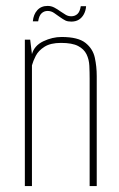

<svg xmlns="http://www.w3.org/2000/svg" viewBox="-20 -629 401 649"><path d="M64 0V-495H82L88 -446Q96 -475 126.5 -489.5Q157 -504 188 -504Q244 -504 269 -484Q294 -464 300.5 -434Q307 -404 307 -372V0H283V-363Q283 -385 282 -406.5Q281 -428 272.5 -445.5Q264 -463 244 -473.5Q224 -484 186 -484Q151 -484 130.5 -471Q110 -458 101 -440.5Q92 -423 88 -408V0ZM221 -556Q209 -556 201.5 -559.5Q194 -563 180 -573Q173 -578 163 -585Q153 -592 141 -592Q129 -592 120.5 -584Q112 -576 109 -557H91Q93 -580 106 -594.5Q119 -609 141 -609Q153 -609 163.5 -603.5Q174 -598 185 -590Q195 -583 203 -578.5Q211 -574 221 -574Q233 -574 241.5 -581.5Q250 -589 253 -608H271Q270 -593 263.5 -581Q257 -569 246.5 -562.5Q236 -556 221 -556Z"/></svg>

Font: Alumni Sans Thin
Style: Regular
Weight: 100
Designer: Robert E. Leuschke
Foundry: Robert E. Leuschke
Version: Version 1.018